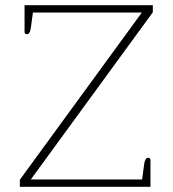

<svg xmlns="http://www.w3.org/2000/svg" viewBox="-20 -715 661 735"><path d="M56 -27 523 -667H106L98 -608Q95 -584 83 -584Q74 -584 74 -593V-695H565V-668L98 -28H524L532 -87Q535 -111 547 -111Q556 -111 556 -102V0H56Z"/></svg>

Font: Maitree ExtraLight
Style: Regular
Weight: 275
Designer: CadsonDemak Team
Foundry: CadsonDemak
Version: Version 1.003